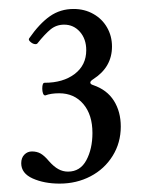

<svg xmlns="http://www.w3.org/2000/svg" viewBox="-20 -664 334 437"><path d="M28.3 -292.5Q28.3 -304.7 35.4 -312Q42.5 -319.3 52.7 -319.3Q64 -319.3 72.5 -314.5Q81.1 -309.6 91.3 -297.4Q102.5 -284.7 112.8 -279.1Q123 -273.4 134.8 -273.4Q162.6 -273.4 176.5 -299.3Q190.4 -325.2 190.4 -361.3Q190.4 -402.8 169.7 -427.2Q148.9 -451.7 114.7 -451.7Q95.7 -451.7 83 -446.8Q79.6 -446.8 77.9 -451.4Q76.2 -456.1 76.2 -462.4Q76.2 -475.6 81.5 -475.6Q123.5 -475.6 149.9 -495.6Q176.3 -515.6 176.3 -549.8Q176.3 -575.2 161.9 -591.6Q147.5 -607.9 126 -607.9Q108.4 -607.9 95.2 -597.2Q82 -586.4 64.9 -564.9Q63.5 -563.5 61 -563.5Q55.2 -563.5 49.6 -568.4Q43.9 -573.2 46.4 -576.7Q69.8 -610.4 93.5 -627Q117.2 -643.6 147.5 -643.6Q172.4 -643.6 192.4 -632.3Q212.4 -621.1 223.6 -601.6Q234.9 -582 234.9 -558.1Q234.9 -511.2 192.4 -483.9Q185.5 -479.5 185.5 -476.1Q185.5 -472.2 192.4 -470.2Q223.6 -459.5 239.3 -434.6Q254.9 -409.7 254.9 -376Q254.9 -338.9 236.3 -309.1Q217.8 -279.3 186 -262.7Q154.3 -246.1 115.7 -246.1Q80.6 -246.1 54.4 -257.8Q28.3 -269.5 28.3 -292.5Z"/></svg>

Font: JuniusX
Style: Regular
Weight: 400
Designer: Peter S. Baker
Foundry: Briery Creek Software
Version: Version 1.004